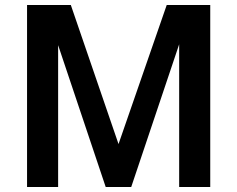

<svg xmlns="http://www.w3.org/2000/svg" viewBox="-20 -743 943 763"><path d="M87.5 0V-723H261.5L451 -170.5L642.5 -723H815.5V0H692V-567L501.5 0H400L211 -563.5V0Z"/></svg>

Font: Public Sans SemiBold
Style: Regular
Weight: 600
Designer: The Public Sans Project Authors: Dan O. Williams and USWDS (Libre Franklin designed by Pablo Impallari and Rodrigo Fuenz
Version: Version 1.007